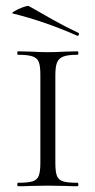

<svg xmlns="http://www.w3.org/2000/svg" viewBox="-20 -646 331 666"><path d="M249 -12Q252 -12 252 -6Q252 0 249 0Q222 0 207 -1L145 -2L86 -1Q70 0 42 0Q40 0 40 -6Q40 -12 42 -12Q77 -12 93 -17Q109 -22 114.5 -36.5Q120 -51 120 -81V-387Q120 -417 114.5 -431Q109 -445 92.5 -450.5Q76 -456 42 -456Q40 -456 40 -462Q40 -468 42 -468L86 -467Q124 -465 145 -465Q170 -465 208 -467L249 -468Q252 -468 252 -462Q252 -456 249 -456Q216 -456 200 -450Q184 -444 178 -429.5Q172 -415 172 -385V-81Q172 -50 177.5 -36Q183 -22 198.5 -17Q214 -12 249 -12ZM25 -599Q18 -600 30.5 -607.5Q43 -615 59.5 -621Q76 -627 80 -625Q120 -602 164.5 -577Q209 -552 252 -532Q254 -531 254 -528Q254 -525 252 -523Q250 -521 248 -522Q135 -572 25 -599Z"/></svg>

Font: Cormorant SC Light
Style: Regular
Weight: 300
Designer: Christian Thalmann (Catharsis Fonts)
Foundry: Catharsis Fonts
Version: Version 4.000